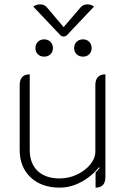

<svg xmlns="http://www.w3.org/2000/svg" viewBox="-20 -849 582 878"><path d="M462 -40Q462 9 417 9V-60L435 -80L433 -85Q399 -42 351 -16.5Q303 9 253 9Q170 9 120 -38Q70 -85 70 -164V-459Q70 -509 116 -509V-163Q116 -102 152 -67.5Q188 -33 253 -33Q294 -33 331.5 -50.5Q369 -68 392.5 -96.5Q416 -125 416 -155V-459Q416 -509 462 -509ZM350 -817Q361 -829 379 -829Q397 -829 410 -819L287 -689Q280 -682 271 -682Q262 -682 255 -689L132 -819Q146 -829 164 -829Q182 -829 193 -817L271 -725ZM142 -629Q142 -646 153 -657.5Q164 -669 182 -669Q200 -669 211 -657.5Q222 -646 222 -629Q222 -612 211 -601Q200 -590 182 -590Q164 -590 153 -601Q142 -612 142 -629ZM319 -629Q319 -647 330.5 -658Q342 -669 360 -669Q377 -669 388 -657.5Q399 -646 399 -629Q399 -612 388 -601Q377 -590 360 -590Q342 -590 330.5 -601Q319 -612 319 -629Z"/></svg>

Font: K2D Thin
Style: Regular
Weight: 100
Designer: Katatrad Aksorn Co.,Ltd.
Foundry: Cadson Demak Co.,Ltd.
Version: Version 1.000; ttfautohint (v1.6)